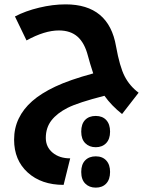

<svg xmlns="http://www.w3.org/2000/svg" viewBox="-20 -525 723 884"><path d="M272.9 326.2Q170.4 326.2 107.7 269.3Q44.9 212.4 44.9 118.2Q44.9 64.9 66.2 20.8Q87.4 -23.4 128.2 -59.3Q168.9 -95.2 234.4 -126.2Q299.8 -157.2 409.2 -187Q393.6 -234.4 384.8 -268.1Q369.6 -327.1 337.2 -356Q304.7 -384.8 251 -384.8Q185.5 -384.8 102.1 -338.9L48.8 -449.2Q97.2 -474.6 160.2 -489.7Q223.1 -504.9 282.2 -504.9Q481 -504.9 514.2 -312Q531.2 -217.8 554 -173.6Q576.7 -129.4 618.2 -98.1L542 0Q493.2 -38.6 460.9 -84Q340.3 -53.2 291.5 -28.6Q242.7 -3.9 216.8 29.5Q190.9 63 190.9 109.9Q190.9 151.9 222.4 178Q253.9 204.1 303.2 204.1ZM420.9 338.9Q391.1 338.9 372.6 320.3Q354 301.8 354 266.6Q354 231.9 372.1 213.4Q390.1 194.8 420.9 194.8Q451.7 194.8 469.2 213.9Q486.8 232.9 486.8 266.6Q486.8 301.3 469 320.1Q451.2 338.9 420.9 338.9ZM420.9 152.8Q391.1 152.8 372.6 134.3Q354 115.7 354 81.1Q354 45.9 371.8 27.3Q389.6 8.8 420.9 8.8Q451.7 8.8 469.2 27.8Q486.8 46.9 486.8 81.1Q486.8 115.2 468.8 134Q450.7 152.8 420.9 152.8Z"/></svg>

Font: Noto Sans Kufi Arabic
Style: Bold
Weight: 700
Designer: Monotype Design team
Foundry: Monotype Imaging Inc.
Version: Version 1.02